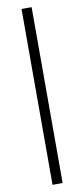

<svg xmlns="http://www.w3.org/2000/svg" viewBox="-109 -828 476 1086"><g transform="rotate(-10 129.0 -285.0)"><path d="M100 -790H158V220H100Z"/></g></svg>

Font: Oak Sans Light
Style: Regular
Weight: 400
Designer: Erik Kennedy, Walven
Foundry: Erik Kennedy, Walven
Version: Version 1.100;Glyphs 3.1.2 (3151)